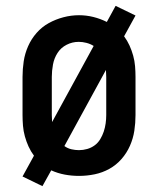

<svg xmlns="http://www.w3.org/2000/svg" viewBox="-20 -593 540 656"><path d="M125 43 57 10 96 -61Q85 -76 77.5 -92.5Q70 -109 65 -127Q60 -145 58.5 -163.5Q57 -182 57 -200V-330Q57 -357 61 -383.5Q65 -410 76 -435Q87 -460 105 -480.5Q123 -501 146.5 -514Q170 -527 196.5 -534Q223 -541 250 -541Q275 -541 299 -535Q323 -529 345 -518L375 -573L443 -540L404 -469Q415 -454 422.5 -437.5Q430 -421 435 -403Q440 -385 441.5 -366.5Q443 -348 443 -330V-200Q443 -173 439 -146.5Q435 -120 424 -95Q413 -70 395 -49.5Q377 -29 353.5 -16Q330 -3 303.5 2.5Q277 8 250 8Q225 8 201 3.5Q177 -1 155 -11ZM158 -176 300 -436Q289 -443 275.5 -446.5Q262 -450 249 -450Q227 -450 207.5 -440Q188 -430 176.5 -412Q165 -394 161 -372.5Q157 -351 157 -330V-200Q157 -194 157.5 -188Q158 -182 158 -176ZM250 -80Q264 -80 278 -84Q292 -88 303.5 -96.5Q315 -105 322.5 -117.5Q330 -130 334.5 -143.5Q339 -157 341 -171.5Q343 -186 343 -200V-330Q343 -336 342.5 -342Q342 -348 342 -354L200 -94Q211 -86 224 -83Q237 -80 250 -80Z"/></svg>

Font: Iosevka Slab Semibold
Style: Regular
Weight: 600
Monospace: yes
Designer: Belleve Invis
Foundry: Belleve Invis
Version: Version 11.1.1; ttfautohint (v1.8.3)